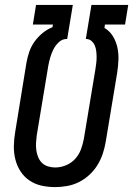

<svg xmlns="http://www.w3.org/2000/svg" viewBox="-20 -755 543 783"><path d="M205 8Q176 8 149 2Q122 -4 100 -19Q78 -34 63.5 -56.5Q49 -79 42.5 -105.5Q36 -132 36.5 -160Q37 -188 42 -217L88 -500Q92 -522 99.5 -544Q107 -566 121 -585.5Q135 -605 154 -620.5Q173 -636 194 -644L196 -655H114L127 -735H277L254 -596H251Q234 -596 220 -583Q206 -570 198 -554Q190 -538 185 -521Q180 -504 177 -487L130 -204Q128 -189 127 -173.5Q126 -158 128 -143Q130 -128 135.5 -114.5Q141 -101 151 -91Q161 -81 175.5 -76.5Q190 -72 205 -72Q227 -72 249 -81Q271 -90 286.5 -107Q302 -124 310 -145.5Q318 -167 322 -189L369 -472Q371 -485 372.5 -497.5Q374 -510 374 -522Q374 -534 372.5 -546.5Q371 -559 366.5 -569.5Q362 -580 353 -588Q344 -596 331 -596H330L353 -735H503L490 -655H408L406 -641Q427 -629 440 -608Q453 -587 458.5 -562.5Q464 -538 463 -511.5Q462 -485 458 -459L411 -176Q407 -152 399 -128Q391 -104 377.5 -82Q364 -60 344.5 -42Q325 -24 302 -12.5Q279 -1 254 3.5Q229 8 205 8Z"/></svg>

Font: Iosevka Term Curly Md Obl
Style: Regular
Weight: 500
Italic angle: -9°
Designer: Belleve Invis
Foundry: Belleve Invis
Version: Version 32.3.0